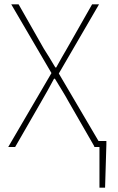

<svg xmlns="http://www.w3.org/2000/svg" viewBox="-20 -680 548 888"><path d="M440 188V0H416V-28H472V-12L466 188ZM18 0 218 -342 32 -660H66L182 -456Q196 -434 208 -414.5Q220 -395 236 -368H240Q255 -395 266 -414.5Q277 -434 290 -456L406 -660H438L252 -340L452 0H418L296 -212Q283 -236 267.5 -261Q252 -286 234 -316H230Q214 -286 200 -261Q186 -236 172 -212L50 0Z"/></svg>

Font: Source Sans 3
Style: Regular
Weight: 200
Designer: Paul D. Hunt
Foundry: Adobe
Version: Version 3.046;hotconv 1.0.118;makeotfexe 2.5.65603